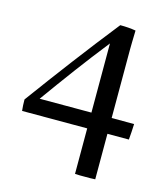

<svg xmlns="http://www.w3.org/2000/svg" viewBox="-111 -713 802 917"><g transform="rotate(15 290.5 -254.5)"><path d="M395 117Q383 117 369.5 117Q356 117 345 116V-109H23Q20 -136 20 -165Q107 -284 193 -397.5Q279 -511 370 -626Q413 -626 447 -620Q446 -582 445.5 -562.5Q445 -543 445 -529V-187H556Q555 -167 554 -147Q553 -127 551 -109H445V116Q433 117 420.5 117Q408 117 395 117ZM345 -187V-529Q277 -443 214.5 -359Q152 -275 89 -187Z"/></g></svg>

Font: Tiro Kannada
Style: Regular
Weight: 400
Designer: Kannada: John Hudson & Fiona Ross. Latin: John Hudson.
Foundry: Tiro Typeworks Ltd.
Version: Version 1.52